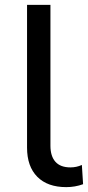

<svg xmlns="http://www.w3.org/2000/svg" viewBox="-20 -762 361 788"><path d="M91 -156V-742H187V-164Q187 -121 207.5 -98Q228 -75 269 -75Q294 -75 316 -85L321 -6Q288 6 252 6Q175 6 133 -36.5Q91 -79 91 -156Z"/></svg>

Font: Montserrat Alternates Medium
Style: Regular
Weight: 500
Designer: Julieta Ulanovsky
Foundry: Julieta Ulanovsky
Version: Version 7.200